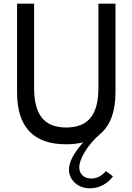

<svg xmlns="http://www.w3.org/2000/svg" viewBox="-20 -770 720 1044"><path d="M72.8 -750H165.5V-291Q165.5 -181.6 208.3 -129.2Q251 -76.7 339.8 -76.7Q429.2 -76.7 472.2 -129.2Q515.1 -181.6 515.1 -291V-750H607.9V-267.6Q607.9 -113.3 526.4 -43Q474.6 1.5 442.9 53Q411.1 104.5 411.1 140.6Q411.1 166.5 428.5 183.6Q445.8 200.7 477.1 200.7Q521.5 200.7 555.7 160.2L594.2 188.5Q573.2 218.8 539.8 236.3Q506.3 253.9 469.2 253.9Q419.9 253.9 387.5 224.1Q355 194.3 355 151.9Q355 90.8 432.6 3.9Q388.7 14.6 339.8 14.6Q72.8 14.6 72.8 -267.6Z"/></svg>

Font: Spartan MB Med
Style: Regular
Weight: 500
Designer: Matt Bailey, Mirko Velimirovic
Foundry: Matt Bailey
Version: Version 1.005